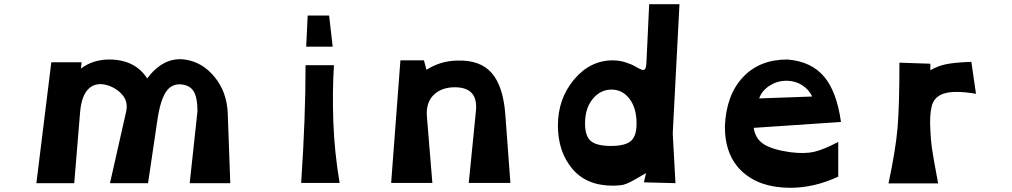

<svg xmlns="http://www.w3.org/2000/svg" viewBox="-20 -870 4814 913"><path d="M680 -497Q757 -600 858 -587Q941 -576 1000 -504.5Q1059 -433 1063 -331L1075 1H882L919 -341Q919 -402 903 -432Q887 -462 848 -468Q798 -475 770.5 -435Q743 -395 729 -303L684 1H503L580 -340Q590 -385 563 -417.5Q536 -450 493 -464Q437 -481 402.5 -449Q368 -417 361 -338L333 1H153L224 -574H368L365 -544Q423 -588 504 -587Q623 -585 680 -497Z M1436 -648 1443 -796H1545L1562 -648ZM1412 0Q1433 -308 1433 -560H1568Q1560 -435 1565 -291.5Q1570 -148 1595 0Z M2383 -325 2407 0H2209L2243 -341Q2255 -455 2143 -455Q2079 -455 2042 -418.5Q2005 -382 2010 -316L2036 0H1840L1884 -583H1996L2008 -538Q2073 -580 2153 -582Q2263 -586 2318 -523Q2373 -460 2383 -325Z M2895 13Q2768 13 2700.5 -68.5Q2633 -150 2633 -273Q2633 -400 2709.5 -491.5Q2786 -583 2894 -583Q2925 -583 2954.5 -573.5Q2984 -564 3000 -554.5Q3016 -545 3029 -539.5Q3042 -534 3047.5 -542Q3053 -550 3054 -575L3067 -850H3211L3179 -235L3192 1L3042 -3L3052 -47Q3042 -41 3024.5 -31Q3007 -21 3001 -17.5Q2995 -14 2983 -7.5Q2971 -1 2965.5 1Q2960 3 2950.5 6.5Q2941 10 2933.5 10.5Q2926 11 2916.5 12Q2907 13 2895 13ZM3007 -283Q3007 -356 2973.5 -400Q2940 -444 2888 -444Q2835 -444 2798.5 -399.5Q2762 -355 2762 -283Q2762 -222 2790 -199Q2818 -176 2885 -176Q2952 -176 2979.5 -199Q3007 -222 3007 -283Z M3979 -290 3564 -262Q3572 -208 3615 -182.5Q3658 -157 3740 -146Q3805 -138 3849 -147.5Q3893 -157 3966 -195V-30Q3852 23 3738 23Q3594 23 3510.5 -53Q3427 -129 3427 -268V-269Q3433 -417 3512 -502Q3591 -587 3723 -587H3725Q3837 -578 3898 -506.5Q3959 -435 3979 -290ZM3590 -402 3842 -411Q3827 -444 3795 -464.5Q3763 -485 3723 -486Q3677 -487 3639.5 -462.5Q3602 -438 3590 -402Z M4599 -576 4621 -424Q4568 -433 4530 -433Q4492 -433 4468 -425Q4444 -417 4430 -402Q4416 -387 4410.5 -365Q4405 -343 4403.5 -315Q4402 -287 4404 -253Q4406 -206 4411 -168.5Q4416 -131 4441 2H4205Q4239 -157 4248 -261.5Q4257 -366 4257 -572L4404 -567V-536Q4440 -557 4480.5 -565Q4521 -573 4599 -576Z"/></svg>

Font: OpenDyslexic
Style: Bold
Weight: 800
Designer: Abbie Gonzalez
Version: Version 0.920;hotconv 1.0.109;makeotfexe 2.5.65596